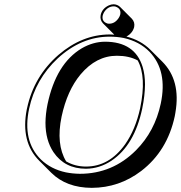

<svg xmlns="http://www.w3.org/2000/svg" viewBox="-20 -821 855 907"><path d="M455.6 -750Q461.9 -780.3 493.7 -795.4Q505.4 -800.8 517.1 -800.8Q534.7 -799.8 546.4 -789.1L603 -732.4Q618.2 -715.8 613.8 -693.4Q606.4 -664.1 577.1 -648.4Q645 -630.9 689.9 -586.4L746.6 -529.8Q835 -441.4 808.6 -289.1Q807.1 -280.3 805.7 -272.5Q770.5 -107.9 647 -13.2Q543 65.9 413.6 66.4Q293.5 65.9 222.2 -4.9L165.5 -61.5Q76.7 -150.4 106.4 -303.7Q107.4 -307.6 107.9 -310.1Q140.1 -460.4 255.9 -561.5Q367.7 -657.7 498 -658.2Q509.3 -658.2 520 -657.2L466.3 -710.9Q451.2 -727.5 455.6 -750ZM532.2 -557.6Q434.6 -557.6 360.4 -469.2Q297.4 -393.6 271 -270.5Q243.7 -139.6 292.5 -58.6Q334.5 -34.2 386.2 -34.2Q496.1 -34.2 571.3 -139.6Q620.1 -209.5 642.1 -310.1Q672.9 -458 630.4 -535.6Q589.8 -557.6 532.2 -557.6ZM739.3 -331.1Q772.5 -486.3 686.5 -576.2Q638.2 -625.5 564 -641.6Q531.7 -647.9 498 -647.9Q364.3 -647.9 252.4 -544.9Q147.5 -446.8 117.7 -308.1Q85 -155.3 172.9 -67.9Q220.2 -22 291 -6.8Q322.8 -0.5 356.9 0Q511.7 0 622.6 -111.3Q711.4 -200.7 739.3 -331.1ZM475.6 -624Q617.2 -624 653.8 -504.9Q665 -467.3 665 -421.9Q664.6 -370.1 651.9 -308.1Q615.2 -134.8 506.8 -62Q450.2 -24.4 386.2 -23.9Q285.6 -23.9 232.4 -102.5Q194.8 -159.2 194.8 -241.2Q195.3 -283.2 204.6 -329.1Q245.1 -520.5 366.2 -592.8Q419.4 -623.5 475.6 -624ZM465.3 -748Q460 -722.7 481.4 -712.4Q485.4 -710.9 488.8 -709.5Q492.7 -709 495.6 -709Q522.5 -709 540.5 -735.8Q545.9 -744.1 547.9 -752Q553.2 -777.3 531.2 -787.6Q527.3 -789.1 523.9 -790.5Q520 -791 517.1 -791Q490.2 -791 472.2 -764.2Q467.3 -755.9 465.3 -748Z"/></svg>

Font: Linux Biolinum Shadow O
Style: Italic
Weight: 400
Italic angle: -12°
Designer: Philipp H. Poll
Foundry: Philipp H. Poll
Version: Version 0.6.2